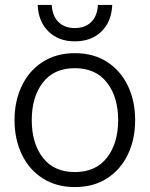

<svg xmlns="http://www.w3.org/2000/svg" viewBox="-20 -748 609 780"><path d="M39 -260Q39 -337 68.5 -399Q98 -461 153.5 -496.5Q209 -532 284 -532Q360 -532 415 -496.5Q470 -461 499.5 -399.5Q529 -338 529 -260Q529 -182 499.5 -120.5Q470 -59 415 -23.5Q360 12 284 12Q209 12 153.5 -23.5Q98 -59 68.5 -121Q39 -183 39 -260ZM284 -49Q369 -49 414.5 -107.5Q460 -166 460 -260Q460 -354 414.5 -412.5Q369 -471 284 -471Q199 -471 154 -412.5Q109 -354 109 -260Q109 -166 154 -107.5Q199 -49 284 -49ZM133 -728H190Q193 -682 218 -658Q243 -634 284 -634Q325 -634 350 -658Q375 -682 378 -728H436Q433 -660 392 -620Q351 -580 284 -580Q218 -580 177 -620Q136 -660 133 -728Z"/></svg>

Font: Aspekta 300
Style: Regular
Weight: 300
Designer: Ivo Dolenc
Version: Version 2.000